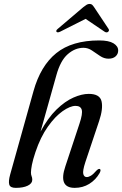

<svg xmlns="http://www.w3.org/2000/svg" viewBox="-20 -922 606 952"><path d="M155.5 -167Q143 -129.5 138.2 -104.8Q133.5 -80 133.5 -66.5Q133.5 -55.5 136.8 -48Q140 -40.5 140 -30.5Q140 -12.5 117.8 -1.5Q95.5 9.5 58 9.5Q31 9.5 26 -6.5Q21 -22.5 30.5 -57L146 -470Q181 -595.5 259 -658.5Q337 -721.5 472 -721.5Q519.5 -721.5 542.8 -707.2Q566 -693 566 -671.5Q566 -654 553.2 -642.5Q540.5 -631 518 -631Q496 -631 476 -644.5Q456 -658 436.2 -671.5Q416.5 -685 394 -685Q352 -685 315.8 -653.2Q279.5 -621.5 259.5 -549L181 -269.5Q218 -338 260.2 -379Q302.5 -420 344 -438.2Q385.5 -456.5 420 -456.5Q475 -456.5 483.5 -419.8Q492 -383 471.5 -322L403 -117.5Q389 -74.5 393 -59.2Q397 -44 410 -44Q419.5 -44 431 -51Q442.5 -58 459 -77Q469 -86.5 475 -84Q482.5 -80.5 474 -64Q454.5 -30 422.5 -10.2Q390.5 9.5 350.5 9.5Q268 9.5 304 -97L374 -308.5Q391 -359 385.2 -378Q379.5 -397 354.5 -397Q328 -397 291 -371.2Q254 -345.5 217.5 -294.2Q181 -243 155.5 -167ZM515 -763.5Q507.5 -758.5 497.5 -765.5L404.5 -828.5L279.5 -765.5Q266 -759 261 -763.5Q255 -769.5 266.5 -779L393 -886.5Q402.5 -894 409.2 -898.2Q416 -902.5 424 -902.5Q432.5 -902.5 437 -898.2Q441.5 -894 446.5 -886.5L518 -779Q524 -770 515 -763.5Z"/></svg>

Font: Fraunces 72pt
Style: Italic
Weight: 400
Italic angle: -16°
Version: Version 1.000;[b76b70a41]